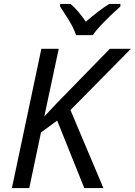

<svg xmlns="http://www.w3.org/2000/svg" viewBox="-20 -964 691 984"><path d="M41 0 192 -714H281L207 -367L269 -433L543 -714H651L341 -400L510 0H412L273 -346L190 -285L130 0ZM370 -784Q357 -822 332 -862Q307 -902 288 -931V-944H341Q361 -928 381 -904Q401 -880 420 -853Q451 -880 482 -903.5Q513 -927 540 -944H597V-931Q580 -916 552 -889.5Q524 -863 497.5 -835Q471 -807 456 -784Z"/></svg>

Font: Noto Sans IKEA
Style: Italic
Weight: 400
Italic angle: -12°
Designer: Monotype Design Team
Foundry: Monotype Imaging Inc.
Version: Version 2.001